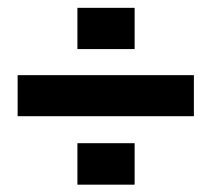

<svg xmlns="http://www.w3.org/2000/svg" viewBox="-20 -558 552 500"><path d="M330.6 -185.1V-77.1H181.6V-185.1ZM484.9 -362.3V-255.4H25.9V-362.3ZM330.6 -537.6V-430.2H181.6V-537.6Z"/></svg>

Font: Yantramanav Black
Style: Regular
Weight: 900
Version: Version 1.001;PS 1.0;hotconv 1.0.72;makeotf.lib2.5.5900; ttf